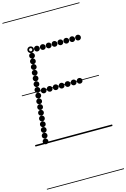

<svg xmlns="http://www.w3.org/2000/svg" viewBox="-247 -1430 1313 1994"><g transform="rotate(-15 409.0 -433.0)"><path d="M273.1 -949Q260.5 -949 251.8 -957.7Q243 -966.4 243 -978.9Q243 -991.5 251.7 -1000.2Q260.4 -1009 272.9 -1009Q285.5 -1009 294.2 -1000.3Q303 -991.6 303 -979.1Q303 -966.5 294.3 -957.8Q285.6 -949 273.1 -949ZM336.6 -949Q324 -949 315.2 -957.7Q306.5 -966.4 306.5 -978.9Q306.5 -991.5 315.2 -1000.2Q323.9 -1009 336.4 -1009Q349 -1009 357.8 -1000.3Q366.5 -991.6 366.5 -979.1Q366.5 -966.5 357.8 -957.8Q349.1 -949 336.6 -949ZM399.6 -949Q387 -949 378.2 -957.7Q369.5 -966.4 369.5 -978.9Q369.5 -991.5 378.2 -1000.2Q386.9 -1009 399.4 -1009Q412 -1009 420.8 -1000.3Q429.5 -991.6 429.5 -979.1Q429.5 -966.5 420.8 -957.8Q412.1 -949 399.6 -949ZM462.6 -949Q450 -949 441.2 -957.7Q432.5 -966.4 432.5 -978.9Q432.5 -991.5 441.2 -1000.2Q449.9 -1009 462.4 -1009Q475 -1009 483.8 -1000.3Q492.5 -991.6 492.5 -979.1Q492.5 -966.5 483.8 -957.8Q475.1 -949 462.6 -949ZM525.6 -949Q513 -949 504.2 -957.7Q495.5 -966.4 495.5 -978.9Q495.5 -991.5 504.2 -1000.2Q512.9 -1009 525.4 -1009Q538 -1009 546.8 -1000.3Q555.5 -991.6 555.5 -979.1Q555.5 -966.5 546.8 -957.8Q538.1 -949 525.6 -949ZM589.1 -949Q576.5 -949 567.8 -957.7Q559 -966.4 559 -978.9Q559 -991.5 567.7 -1000.2Q576.4 -1009 588.9 -1009Q601.5 -1009 610.2 -1000.3Q619 -991.6 619 -979.1Q619 -966.5 610.3 -957.8Q601.6 -949 589.1 -949ZM652.1 -949Q639.5 -949 630.8 -957.7Q622 -966.4 622 -978.9Q622 -991.5 630.7 -1000.2Q639.4 -1009 651.9 -1009Q664.5 -1009 673.2 -1000.3Q682 -991.6 682 -979.1Q682 -966.5 673.3 -957.8Q664.6 -949 652.1 -949ZM715.1 -949Q702.5 -949 693.8 -957.7Q685 -966.4 685 -978.9Q685 -991.5 693.7 -1000.2Q702.4 -1009 714.9 -1009Q727.5 -1009 736.2 -1000.3Q745 -991.6 745 -979.1Q745 -966.5 736.3 -957.8Q727.6 -949 715.1 -949ZM228.6 -511Q216 -511 207.2 -519.7Q198.5 -528.4 198.5 -540.9Q198.5 -553.5 207.2 -562.2Q215.9 -571 228.4 -571Q241 -571 249.8 -562.3Q258.5 -553.6 258.5 -541.1Q258.5 -528.5 249.8 -519.8Q241.1 -511 228.6 -511ZM293.1 -511Q280.5 -511 271.8 -519.7Q263 -528.4 263 -540.9Q263 -553.5 271.7 -562.2Q280.4 -571 292.9 -571Q305.5 -571 314.2 -562.3Q323 -553.6 323 -541.1Q323 -528.5 314.3 -519.8Q305.6 -511 293.1 -511ZM357.6 -511Q345 -511 336.2 -519.7Q327.5 -528.4 327.5 -540.9Q327.5 -553.5 336.2 -562.2Q344.9 -571 357.4 -571Q370 -571 378.8 -562.3Q387.5 -553.6 387.5 -541.1Q387.5 -528.5 378.8 -519.8Q370.1 -511 357.6 -511ZM421.6 -511Q409 -511 400.2 -519.7Q391.5 -528.4 391.5 -540.9Q391.5 -553.5 400.2 -562.2Q408.9 -571 421.4 -571Q434 -571 442.8 -562.3Q451.5 -553.6 451.5 -541.1Q451.5 -528.5 442.8 -519.8Q434.1 -511 421.6 -511ZM486.1 -511Q473.5 -511 464.8 -519.7Q456 -528.4 456 -540.9Q456 -553.5 464.7 -562.2Q473.4 -571 485.9 -571Q498.5 -571 507.2 -562.3Q516 -553.6 516 -541.1Q516 -528.5 507.3 -519.8Q498.6 -511 486.1 -511ZM550.6 -511Q538 -511 529.2 -519.7Q520.5 -528.4 520.5 -540.9Q520.5 -553.5 529.2 -562.2Q537.9 -571 550.4 -571Q563 -571 571.8 -562.3Q580.5 -553.6 580.5 -541.1Q580.5 -528.5 571.8 -519.8Q563.1 -511 550.6 -511ZM615.1 -511Q602.5 -511 593.8 -519.7Q585 -528.4 585 -540.9Q585 -553.5 593.7 -562.2Q602.4 -571 614.9 -571Q627.5 -571 636.2 -562.3Q645 -553.6 645 -541.1Q645 -528.5 636.3 -519.8Q627.6 -511 615.1 -511ZM205.1 -891Q192.5 -891 183.8 -899.7Q175 -908.4 175 -920.9Q175 -933.5 183.7 -942.2Q192.4 -951 204.9 -951Q217.5 -951 226.2 -942.3Q235 -933.6 235 -921.1Q235 -908.5 226.3 -899.8Q217.6 -891 205.1 -891ZM198.6 -832Q186 -832 177.2 -840.7Q168.5 -849.4 168.5 -861.9Q168.5 -874.5 177.2 -883.2Q185.9 -892 198.4 -892Q211 -892 219.8 -883.3Q228.5 -874.6 228.5 -862.1Q228.5 -849.5 219.8 -840.8Q211.1 -832 198.6 -832ZM192.1 -773Q179.5 -773 170.8 -781.7Q162 -790.4 162 -802.9Q162 -815.5 170.7 -824.2Q179.4 -833 191.9 -833Q204.5 -833 213.2 -824.3Q222 -815.6 222 -803.1Q222 -790.5 213.3 -781.8Q204.6 -773 192.1 -773ZM186.1 -713Q173.5 -713 164.8 -721.7Q156 -730.4 156 -742.9Q156 -755.5 164.7 -764.2Q173.4 -773 185.9 -773Q198.5 -773 207.2 -764.3Q216 -755.6 216 -743.1Q216 -730.5 207.3 -721.8Q198.6 -713 186.1 -713ZM179.6 -653.5Q167 -653.5 158.2 -662.2Q149.5 -670.9 149.5 -683.4Q149.5 -696 158.2 -704.8Q166.9 -713.5 179.4 -713.5Q192 -713.5 200.8 -704.8Q209.5 -696.1 209.5 -683.6Q209.5 -671 200.8 -662.2Q192.1 -653.5 179.6 -653.5ZM173.1 -593.5Q160.5 -593.5 151.8 -602.2Q143 -610.9 143 -623.4Q143 -636 151.7 -644.8Q160.4 -653.5 172.9 -653.5Q185.5 -653.5 194.2 -644.8Q203 -636.1 203 -623.6Q203 -611 194.3 -602.2Q185.6 -593.5 173.1 -593.5ZM167.1 -533.5Q154.5 -533.5 145.8 -542.2Q137 -550.9 137 -563.4Q137 -576 145.7 -584.8Q154.4 -593.5 166.9 -593.5Q179.5 -593.5 188.2 -584.8Q197 -576.1 197 -563.6Q197 -551 188.3 -542.2Q179.6 -533.5 167.1 -533.5ZM160.6 -474Q148 -474 139.2 -482.7Q130.5 -491.4 130.5 -503.9Q130.5 -516.5 139.2 -525.2Q147.9 -534 160.4 -534Q173 -534 181.8 -525.3Q190.5 -516.6 190.5 -504.1Q190.5 -491.5 181.8 -482.8Q173.1 -474 160.6 -474ZM154.1 -414Q141.5 -414 132.8 -422.7Q124 -431.4 124 -443.9Q124 -456.5 132.7 -465.2Q141.4 -474 153.9 -474Q166.5 -474 175.2 -465.3Q184 -456.6 184 -444.1Q184 -431.5 175.3 -422.8Q166.6 -414 154.1 -414ZM148.1 -354Q135.5 -354 126.8 -362.7Q118 -371.4 118 -383.9Q118 -396.5 126.7 -405.2Q135.4 -414 147.9 -414Q160.5 -414 169.2 -405.3Q178 -396.6 178 -384.1Q178 -371.5 169.3 -362.8Q160.6 -354 148.1 -354ZM141.6 -294.5Q129 -294.5 120.2 -303.2Q111.5 -311.9 111.5 -324.4Q111.5 -337 120.2 -345.8Q128.9 -354.5 141.4 -354.5Q154 -354.5 162.8 -345.8Q171.5 -337.1 171.5 -324.6Q171.5 -312 162.8 -303.2Q154.1 -294.5 141.6 -294.5ZM135.6 -234.5Q123 -234.5 114.2 -243.2Q105.5 -251.9 105.5 -264.4Q105.5 -277 114.2 -285.8Q122.9 -294.5 135.4 -294.5Q148 -294.5 156.8 -285.8Q165.5 -277.1 165.5 -264.6Q165.5 -252 156.8 -243.2Q148.1 -234.5 135.6 -234.5ZM129.1 -174.5Q116.5 -174.5 107.8 -183.2Q99 -191.9 99 -204.4Q99 -217 107.7 -225.8Q116.4 -234.5 128.9 -234.5Q141.5 -234.5 150.2 -225.8Q159 -217.1 159 -204.6Q159 -192 150.3 -183.2Q141.6 -174.5 129.1 -174.5ZM123.1 -115Q110.5 -115 101.8 -123.7Q93 -132.4 93 -144.9Q93 -157.5 101.7 -166.2Q110.4 -175 122.9 -175Q135.5 -175 144.2 -166.3Q153 -157.6 153 -145.1Q153 -132.5 144.3 -123.8Q135.6 -115 123.1 -115ZM116.6 -55Q104 -55 95.2 -63.7Q86.5 -72.4 86.5 -84.9Q86.5 -97.5 95.2 -106.2Q103.9 -115 116.4 -115Q129 -115 137.8 -106.3Q146.5 -97.6 146.5 -85.1Q146.5 -72.5 137.8 -63.8Q129.1 -55 116.6 -55ZM110.1 5Q97.5 5 88.8 -3.7Q80 -12.4 80 -24.9Q80 -37.5 88.7 -46.2Q97.4 -55 109.9 -55Q122.5 -55 131.2 -46.3Q140 -37.6 140 -25.1Q140 -12.5 131.3 -3.8Q122.6 5 110.1 5ZM207.7 -950Q193.5 -950 183.2 -960.2Q173 -970.3 173 -984.7Q173 -999 183.2 -1009Q193.3 -1019 207.7 -1019Q222 -1019 232 -1008.9Q242 -998.9 242 -984.7Q242 -970.5 231.9 -960.2Q221.9 -950 207.7 -950ZM207.8 -968Q214.5 -968 219.2 -972.9Q224 -977.8 224 -984.5Q224 -991.5 219.2 -996.2Q214.4 -1001 207.5 -1001Q201 -1001 196 -996.2Q191 -991.5 191 -984.5Q191 -977.8 196 -972.9Q201 -968 207.8 -968ZM-5 455H823.5V463H-5ZM-5 -16H823.5V0H-5ZM-5 -549H823.5V-541H-5ZM-5 -1329H823.5V-1321H-5Z"/></g></svg>

Font: Edu SA Dotted Guide
Style: Regular
Weight: 400
Designer: Tina and Corey Anderson, Eben Sorkin, Mirko Velimirovic
Foundry: Google for Education
Version: Version 2.000